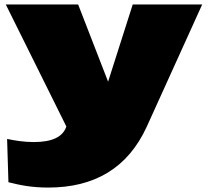

<svg xmlns="http://www.w3.org/2000/svg" viewBox="-20 -590 935 865"><path d="M6 -570 279 -20C263 27 215 50 132 50C87 50 47 43 12 36L18 231C70 244 122 255 197 255C405 255 556 168 642 -21L891 -570H578L467 -222L332 -570Z"/></svg>

Font: Mattone Black
Style: Regular
Weight: 900
Width: 6
Designer: Nunzio Mazzaferro
Foundry: Collletttivo
Version: Version 2.000;Glyphs 3.2 (3217)